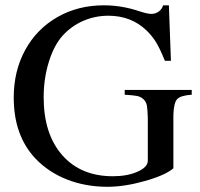

<svg xmlns="http://www.w3.org/2000/svg" viewBox="-20 -696 762 730"><path d="M709 -354V-335.9Q666 -333 653.3 -318.8Q640.6 -304.7 639.2 -258.8V-56.2Q608.9 -29.8 531 -7.8Q453.1 14.2 388.2 14.2Q305.7 14.2 235.1 -13.4Q164.6 -41 115.2 -92.8Q32.2 -180.2 32.2 -325.2Q32.2 -426.3 75.9 -506.1Q119.6 -585.9 198 -630.9Q276.4 -675.8 375 -675.8Q443.4 -675.8 511.2 -652.8Q541.5 -643.1 555.2 -643.1Q570.8 -643.1 583.3 -651.9Q595.7 -660.6 600.1 -675.8H622.1L629.9 -464.8H606.9Q588.4 -510.7 573.5 -535.2Q558.6 -559.6 536.1 -581.1Q478 -636.2 392.1 -636.2Q341.3 -636.2 296.1 -616.5Q251 -596.7 217.8 -560.1Q185.1 -523.4 165.5 -460.2Q146 -397 146 -326.2Q146 -186.5 216.6 -106.2Q287.1 -25.9 409.2 -25.9Q463.9 -25.9 502.9 -43.2Q542 -60.5 542 -85V-247.1Q541 -277.8 538.8 -292.7Q536.6 -307.6 526.4 -317.9Q516.1 -328.1 501 -331.1Q485.8 -334 454.1 -335.9V-354Z"/></svg>

Font: Accordance
Style: Regular
Weight: 400
Version: Version 1.1 (build May 11, 2018) Miklal Software Solutions, 